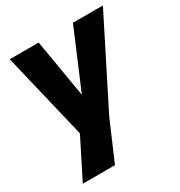

<svg xmlns="http://www.w3.org/2000/svg" viewBox="-172 -651 912 971"><g transform="rotate(-30 284.5 -165.0)"><path d="M218 200H30L145 -28L25 -530H194L251 -192L394 -530H569L316 -28Z"/></g></svg>

Font: Tanohe Sans
Style: Bold Italic
Weight: 700
Designer: Village Type and Design LLC & Cristiano Sobral
Foundry: Cooper Hewitt Smithsonian Design Museum
Version: Version 1.00;September 29, 2021;FontCreator 13.0.0.2655 64-b